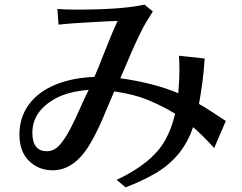

<svg xmlns="http://www.w3.org/2000/svg" viewBox="-20 -762 1040 825"><path d="M385.7 -431.6Q401.4 -466.8 431.2 -543.5Q460.9 -620.1 485.4 -671.9Q461.9 -671.9 397.9 -668Q334 -664.1 307.1 -662.6Q280.3 -661.1 231.4 -656.2L226.6 -723.6Q256.8 -720.7 308.6 -720.7Q505.9 -720.7 600.6 -742.2L636.7 -712.9Q629.9 -702.1 623.5 -691.4Q617.2 -680.7 607.4 -665.5Q597.7 -650.4 577.6 -608.9Q557.6 -567.4 536.6 -518.1Q515.6 -468.8 497.1 -425.8Q642.6 -405.3 746.1 -361.3Q751 -420.9 751 -456.5Q751 -492.2 749 -522.5L859.4 -510.7Q853.5 -414.1 835 -315.4Q864.3 -299.8 950.2 -242.2L900.4 -126Q845.7 -185.5 809.6 -215.8Q766.6 -86.9 648.4 -17.6Q591.8 15.6 519.5 43L481.4 10.7Q633.8 -60.5 689.5 -159.2Q717.8 -210 732.4 -273.4Q674.8 -308.6 612.8 -333.5Q550.8 -358.4 470.7 -369.1Q446.3 -312.5 421.4 -252.9Q396.5 -193.4 366.2 -142.6Q299.8 -30.3 206.1 -30.3Q145.5 -30.3 104.5 -70.8Q63.5 -111.3 63.5 -184.1Q63.5 -256.8 103 -311.5Q142.6 -366.2 215.3 -397Q288.1 -427.7 385.7 -431.6ZM119.1 -191.4Q119.1 -112.3 181.6 -112.3Q212.9 -112.3 236.8 -139.6Q260.7 -167 282.7 -209.5Q304.7 -252 324.2 -296.9Q343.8 -341.8 361.3 -376Q270.5 -368.2 216.8 -337.9Q119.1 -283.2 119.1 -191.4Z"/></svg>

Font: GenEi LateMin v2
Style: Medium
Weight: 500
Designer: o_tamon (Modified)
Foundry: o_tamon / Adobe Systems Incorporated / FONT 910 / Philipp H. Poll
Version: Version 2.1;Original Version 1.004